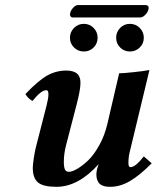

<svg xmlns="http://www.w3.org/2000/svg" viewBox="-20 -719 612 749"><path d="M279.8 -314.9 237.8 -152.8Q229 -119.1 229 -87.9Q229 -67.4 233.2 -58.1Q237.3 -48.8 249 -48.8Q261.2 -48.8 280.8 -60.1Q300.3 -71.3 323 -92.5Q345.7 -113.8 366.9 -151.9Q388.2 -189.9 398.9 -235.8L444.8 -433.1Q459.5 -433.1 499.5 -437.3Q539.6 -441.4 563 -445.8L485.8 -125Q481 -106 481 -83Q481 -66.9 488.8 -66.9Q508.3 -66.9 541 -108.9L571.8 -82Q524.4 -34.2 486.3 -12.2Q448.2 9.8 410.2 9.8Q392.1 9.8 380.4 5.1Q368.7 0.5 363.8 -8.1Q358.9 -16.6 357.4 -23.4Q356 -30.3 356 -39.1Q356 -55.7 365.2 -79.1Q285.6 9.8 200.2 9.8Q148.4 9.8 128.2 -7.3Q107.9 -24.4 107.9 -64Q107.9 -76.7 111.8 -101.8Q115.7 -127 119.1 -141.1L162.1 -309.1Q168.9 -335.9 168.9 -351.1Q168.9 -367.2 161.1 -367.2Q140.1 -367.2 106.9 -325.2Q89.4 -334.5 79.1 -352.1Q129.9 -405.3 164.6 -424.6Q199.2 -443.8 238.8 -443.8Q253.4 -443.8 264.2 -440.4Q274.9 -437 280.5 -432.1Q286.1 -427.2 289.3 -419.9Q292.5 -412.6 293.2 -407.2Q293.9 -401.9 293.9 -395Q293.9 -369.6 279.8 -314.9ZM268.8 -533.7Q252.9 -549.3 252.9 -571.8Q252.9 -594.2 268.8 -610.1Q284.7 -626 307.1 -626Q329.6 -626 345.2 -610.1Q360.8 -594.2 360.8 -571.8Q360.8 -549.3 345.2 -533.7Q329.6 -518.1 307.1 -518.1Q284.7 -518.1 268.8 -533.7ZM448.7 -533.7Q433.1 -549.3 433.1 -571.8Q433.1 -594.2 448.7 -610.1Q464.4 -626 486.8 -626Q509.3 -626 525.1 -610.1Q541 -594.2 541 -571.8Q541 -549.3 525.1 -533.7Q509.3 -518.1 486.8 -518.1Q464.4 -518.1 448.7 -533.7ZM527.8 -650.9H263.2Q258.3 -650.9 255.6 -654.5Q252.9 -658.2 252.9 -663.1Q252.9 -666 253.9 -668Q255.4 -677.7 265.1 -688.5Q274.9 -699.2 284.2 -699.2H547.9Q560.1 -699.2 560.1 -687Q560.1 -685.1 559.1 -683.1Q557.6 -672.9 547.4 -661.9Q537.1 -650.9 527.8 -650.9Z"/></svg>

Font: Linux Libertine G
Style: Bold Italic
Weight: 700
Italic angle: -11.5°
Designer: Philipp H. Poll
Foundry: Philipp H. Poll
Version: Version 4.1.0